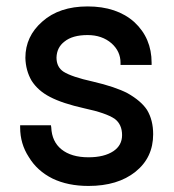

<svg xmlns="http://www.w3.org/2000/svg" viewBox="-20 -580 551 609"><path d="M339.8 -100.6Q367.2 -119.1 367.2 -151.4Q367.2 -185.5 343.8 -203.1Q316.4 -221.7 248 -236.3Q177.7 -252 138.7 -272.5Q100.6 -292 80.1 -324.2Q61.5 -356.4 60.5 -396.5Q60.5 -464.8 114.3 -511.7Q168 -559.6 257.8 -559.6Q350.6 -559.6 406.2 -509.8Q460.9 -459 460.9 -380.9V-374H362.3V-380.9Q362.3 -417 334 -442.4Q303.7 -468.8 257.8 -468.8Q210 -468.8 184.6 -448.2Q160.2 -429.7 159.2 -397.5Q159.2 -367.2 181.6 -352.5Q208 -335.9 274.4 -321.3Q345.7 -304.7 384.8 -284.2Q427.7 -259.8 446.3 -231.4Q465.8 -199.2 465.8 -154.3Q465.8 -80.1 409.7 -35.2Q353.5 9.8 260.7 9.8Q195.3 9.8 146.5 -13.7Q97.7 -38.1 71.3 -82Q43.9 -124 43.9 -175.8V-182.6H141.6L142.6 -175.8Q144.5 -130.9 174.8 -106.4Q206.1 -81.1 260.7 -81.1Q310.5 -81.1 339.8 -100.6Z"/></svg>

Font: RobotoJAA
Style: Medium
Weight: 500
Version: Version 2.05; 2016-11-05